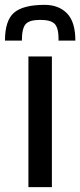

<svg xmlns="http://www.w3.org/2000/svg" viewBox="-35 -767 329 787"><path d="M0 0ZM177.7 0H81.5V-535.6H177.7ZM273.9 -600.6H204.6Q205.1 -602.1 205.1 -606.4Q205.1 -651.4 189.7 -668.5Q174.3 -685.5 129.9 -685.5Q85 -685.5 69.8 -667.7Q54.7 -649.9 54.7 -600.6H-14.6Q-14.6 -683.1 22.7 -715.1Q60.1 -747.1 147.9 -747.1Q205.6 -747.1 239.7 -712.2Q273.9 -677.2 273.9 -600.6Z"/></svg>

Font: Coda
Style: Regular
Weight: 400
Designer: vernon adams
Foundry: vernon adams
Version: Version 2.000; ttfautohint (v0.8) -r 50 -G 200 -x